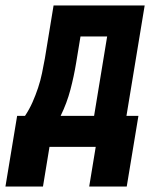

<svg xmlns="http://www.w3.org/2000/svg" viewBox="-73 -540 593 706"><path d="M-53 146 -10 -114H19Q35 -138 46.5 -164Q58 -190 67 -217Q76 -244 81.5 -271Q87 -298 92 -325L124 -520H459L392 -114H436L393 146H255L279 0H109L85 146ZM150 -114H273L321 -406H223L207 -309Q199 -260 186 -210.5Q173 -161 150 -114Z"/></svg>

Font: Iosevka Heavy Oblique
Style: Regular
Weight: 900
Italic angle: -9°
Monospace: yes
Designer: Belleve Invis
Foundry: Belleve Invis
Version: Version 32.5.0; ttfautohint (v1.8.4)